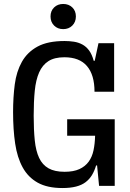

<svg xmlns="http://www.w3.org/2000/svg" viewBox="-20 -938 657 969"><path d="M319 -336H559V0H480L470 -103H465Q457 -76 444.5 -55Q432 -34 412.5 -19Q393 -4 364 3.5Q335 11 295 11Q219 11 170.5 -16Q122 -43 94.5 -93Q67 -143 56.5 -213.5Q46 -284 46 -372Q46 -447 54.5 -512Q63 -577 90.5 -626Q118 -675 169.5 -703Q221 -731 306 -731Q330 -731 353 -727.5Q376 -724 395.5 -713.5Q415 -703 429.5 -683.5Q444 -664 453 -631H458L477 -720H556V-475H457Q457 -560 419 -604.5Q381 -649 305 -649Q255 -649 224.5 -629.5Q194 -610 177.5 -572.5Q161 -535 155.5 -480Q150 -425 150 -354Q150 -283 155.5 -229.5Q161 -176 177.5 -141Q194 -106 225 -88.5Q256 -71 306 -71Q351 -71 380.5 -84.5Q410 -98 427.5 -122Q445 -146 452 -179.5Q459 -213 460 -253H319ZM299 -791Q271 -791 253 -809Q235 -827 235 -855Q235 -883 253 -900.5Q271 -918 299 -918Q327 -918 345 -900.5Q363 -883 363 -855Q363 -827 345 -809Q327 -791 299 -791Z"/></svg>

Font: HermeneusOne
Style: Regular
Weight: 400
Designer: Rodrigo Fuenzalida, Pablo Impallari
Foundry: Pablo Impallari, Rodrigo Fuenzalida
Version: Version 1.000; ttfautohint (v0.8) -G 200 -r 50